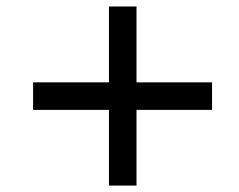

<svg xmlns="http://www.w3.org/2000/svg" viewBox="-20 -581 737 592"><path d="M400.9 -242.2V-8.8H315.9V-242.2H82V-327.1H315.9V-561H400.9V-327.1H633.8V-242.2Z"/></svg>

Font: Clear Sans Medium
Style: Italic
Weight: 500
Italic angle: -12°
Foundry: Intel Corporation
Version: Version 1.00